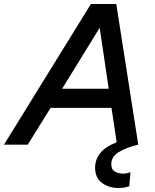

<svg xmlns="http://www.w3.org/2000/svg" viewBox="-72 -724 776 961"><path d="M-52 0 383 -704H510L620 0Q564 13 524.5 36Q485 59 485 97Q485 125 503.5 135Q522 145 543 145Q555 145 563.5 143Q572 141 581 138L575 208Q551 217 521 217Q473 217 438.5 191.5Q404 166 404 116Q404 75 429 43Q454 11 512 -12L486 -184H181L67 0ZM239 -280H472L427 -585Z"/></svg>

Font: Prodigy Sans Medium
Style: Italic
Weight: 500
Italic angle: -13°
Designer: Wei Huang
Foundry: Wei Huang
Version: Version 1.003; ttfautohint (v1.8.3)